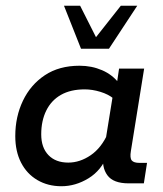

<svg xmlns="http://www.w3.org/2000/svg" viewBox="-20 -636 566 666"><path d="M193 10Q146 10 109.5 -11.5Q73 -33 53 -72Q33 -111 33 -164Q33 -231 59.5 -286.5Q86 -342 135.5 -375Q185 -408 256 -408Q298 -408 334 -392.5Q370 -377 393 -347L384 -337L393 -398H480L434 -112Q430 -88 437 -79.5Q444 -71 464 -71H490L479 0H426Q373 0 352.5 -28Q332 -56 339 -100L342 -121L353 -99Q332 -45 287 -17.5Q242 10 193 10ZM217 -72Q257 -72 294.5 -97.5Q332 -123 355 -175L345 -142L373 -315L374 -294Q356 -309 328 -317.5Q300 -326 274 -326Q225 -326 191.5 -307Q158 -288 140.5 -252.5Q123 -217 123 -170Q123 -124 148 -98Q173 -72 217 -72ZM261 -467 202 -616H258L313 -507L399 -616H456L358 -467Z"/></svg>

Font: Rokkitt Medium
Style: Italic
Weight: 500
Italic angle: -9°
Designer: Vernon Adams
Foundry: Vernon Adams
Version: Version 3.103